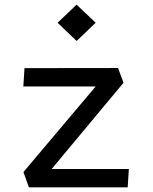

<svg xmlns="http://www.w3.org/2000/svg" viewBox="-20 -807 660 827"><path d="M310 -630.5 392 -709 310 -787 228 -709ZM104.5 0H530L535 -79H202.5L512 -450.5L488.5 -514L85.5 -513.5L80.5 -434.5H392L81 -66Z"/></svg>

Font: FontWithASyntaxHighlighterNightOwl
Style: Regular
Weight: 400
Designer: Riley Cran & the Lettermatic Team
Foundry: Lettermatic
Version: Version 1.000 (FontWithASyntaxHighlighterNightOwl)